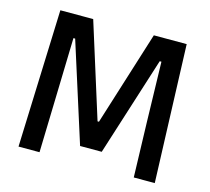

<svg xmlns="http://www.w3.org/2000/svg" viewBox="-94 -750 943 861"><g transform="rotate(15 377.0 -319.5)"><path d="M61 0 84 -639H236.5L374 -201H380.5L518 -639H670.5L693.5 0H596L588.5 -255.5L581.5 -533.5H573.5L427.5 -74H327L181 -533.5H173L165.5 -255L158.5 0Z"/></g></svg>

Font: Anek Bangla Medium
Style: Regular
Weight: 500
Designer: Sulekha Rajkumar (Bangla), Yesha Goshar (Latin)
Foundry: Ek Type
Version: Version 1.003